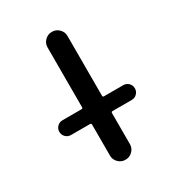

<svg xmlns="http://www.w3.org/2000/svg" viewBox="-179 -886 902 978"><g transform="rotate(-30 272.0 -397.0)"><path d="M95.7 -269.5Q77.1 -269.5 64.5 -282.2Q51.8 -294.9 51.8 -313Q51.8 -331.1 64.5 -343.8Q77.1 -356.4 95.7 -356.4H207Q214.8 -356.4 214.8 -363.3V-715.8Q214.8 -739.3 231.9 -756.3Q249 -773.4 272.5 -773.4H274.4Q297.9 -773.4 314.9 -756.3Q332 -739.3 332 -715.8V-363.3Q332 -356.4 339.8 -356.4H453.1Q470.7 -356.4 483.4 -343.8Q496.1 -331.1 496.1 -313Q496.1 -294.9 483.4 -282.2Q470.7 -269.5 453.1 -269.5H339.8Q332 -269.5 332 -261.7V-79.1Q332 -55.7 314.9 -38.6Q297.9 -21.5 274.4 -21.5H272.5Q249 -21.5 231.9 -38.6Q214.8 -55.7 214.8 -79.1V-261.7Q214.8 -269.5 207 -269.5Z"/></g></svg>

Font: Gen Jyuu Gothic Medium
Style: Regular
Weight: 500
Designer: [Source Han Sans]
Ryoko NISHIZUKA  (kana & ideographs); Paul D. Hunt (Latin, Greek & Cyrillic); Wenlong ZHANG  (bopomofo
Version: Version 1.002.20150607